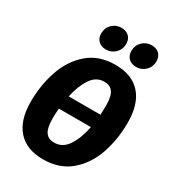

<svg xmlns="http://www.w3.org/2000/svg" viewBox="-223 -1050 1069 1188"><g transform="rotate(30 312.0 -456.0)"><path d="M616 -440Q616 -323 581 -219Q546 -115 469 -48.5Q392 18 274 18Q156 18 93.5 -52Q31 -122 31 -254Q31 -370 66 -474.5Q101 -579 177.5 -646Q254 -713 372 -713Q491 -713 553.5 -643Q616 -573 616 -440ZM218 -399H445Q447 -445 447 -463Q447 -530 427 -559Q407 -588 364 -588Q307 -588 271.5 -535Q236 -482 218 -399ZM432 -303H203Q200 -263 200 -230Q200 -164 220 -135Q240 -106 282 -106Q342 -106 378.5 -161Q415 -216 432 -303ZM197 -837Q197 -877 224 -903.5Q251 -930 290 -930Q324 -930 344 -910.5Q364 -891 364 -858Q364 -818 337 -791.5Q310 -765 271 -765Q237 -765 217 -785Q197 -805 197 -837ZM413 -837Q413 -877 440 -903.5Q467 -930 506 -930Q540 -930 560 -910.5Q580 -891 580 -858Q580 -818 553 -791.5Q526 -765 487 -765Q453 -765 433 -785Q413 -805 413 -837Z"/></g></svg>

Font: Fira Sans Condensed ExtraBold
Style: Italic
Weight: 800
Width: 3
Italic angle: -8°
Designer: bBox Type GmbH & Carrois Corporate GbR & Edenspiekermann AG
Foundry: bBox Type GmbH & Carrois Corporate GbR & Edenspiekermann AG
Version: Version 4.301